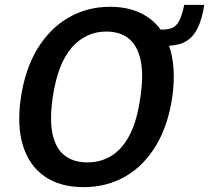

<svg xmlns="http://www.w3.org/2000/svg" viewBox="-20 -761 862 791"><path d="M324.5 10Q228 10 164.2 -34Q100.5 -78 74.8 -160.5Q49 -243 66 -359Q83.5 -476.5 134.2 -560Q185 -643.5 261.8 -688.2Q338.5 -733 433.5 -733Q503 -733 555.8 -708.8Q608.5 -684.5 642 -639Q669 -638.5 687 -645Q705 -651.5 717.2 -673.2Q729.5 -695 739 -741H821.5Q813 -685.5 796 -648.8Q779 -612 750.2 -593.2Q721.5 -574.5 676.5 -572.5Q691.5 -530 695 -476.8Q698.5 -423.5 689.5 -360Q672.5 -244 622.5 -161Q572.5 -78 496.2 -34Q420 10 324.5 10ZM340 -92Q396 -92 440.2 -119.8Q484.5 -147.5 514.8 -206.2Q545 -265 558 -358.5Q572.5 -453.5 559.2 -513.8Q546 -574 510 -602.5Q474 -631 418 -631Q334.5 -631 276.2 -565.8Q218 -500.5 197 -358.5Q183.5 -265 197 -206.2Q210.5 -147.5 247.2 -119.8Q284 -92 340 -92Z"/></svg>

Font: Public Sans Thin SemiBold
Style: Italic
Weight: 600
Italic angle: -8°
Version: Version 2.001